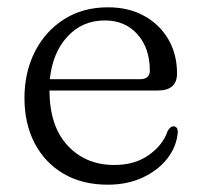

<svg xmlns="http://www.w3.org/2000/svg" viewBox="-20 -495 551 526"><path d="M465 -293.5Q465 -247 412 -247H115.5Q116 -149 165.5 -96Q215 -43 293 -43Q349.5 -43 388 -70.5Q426.5 -98 439 -135.5Q446.5 -149 455 -149Q467.5 -148.5 467 -132.5Q464 -94 438.8 -61.2Q413.5 -28.5 371.2 -8.8Q329 11 275.5 11Q205.5 11 154.2 -19Q103 -49 75 -102.5Q47 -156 47 -226.5Q47 -297 75.5 -353.2Q104 -409.5 155.5 -442.2Q207 -475 276 -475Q331.5 -475 374 -452Q416.5 -429 440.8 -388Q465 -347 465 -293.5ZM267 -439Q205.5 -439 164.8 -394.8Q124 -350.5 116.5 -278H363Q390.5 -278 390.5 -301.5Q390.5 -362.5 356.8 -400.8Q323 -439 267 -439Z"/></svg>

Font: Fraunces 9pt Soft Light
Style: Regular
Weight: 300
Version: Version 1.000;[0bf87f6ff]